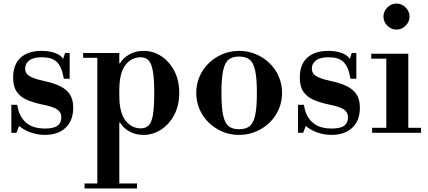

<svg xmlns="http://www.w3.org/2000/svg" viewBox="-20 -749 2416 1083"><path d="M234 12Q192 12 152.5 -2Q113 -16 88 -39L73 0H44V-158H77L82 -134Q94 -84 131 -54Q168 -24 235 -24Q283 -24 304.5 -40Q326 -56 326 -87Q326 -116 302 -132Q278 -148 216 -160Q168 -170 131.5 -186Q95 -202 74.5 -231.5Q54 -261 54 -311Q54 -385 96 -423.5Q138 -462 215 -462Q259 -462 291 -450Q323 -438 336 -417L347 -450H373V-305H340L337 -320Q326 -376 299 -401Q272 -426 216 -426Q169 -426 145.5 -408.5Q122 -391 122 -362Q122 -346 130.5 -334Q139 -322 163 -311.5Q187 -301 233 -291Q281 -281 317 -264Q353 -247 373 -218Q393 -189 393 -142Q393 -68 349.5 -28Q306 12 234 12Z M790 12Q744 12 709 -8Q674 -28 657 -58H633L653 -210Q653 -114 687.5 -69.5Q722 -25 774 -25Q801 -25 818 -41Q835 -57 842.5 -100Q850 -143 850 -224Q850 -306 842 -349.5Q834 -393 817 -409.5Q800 -426 773 -426Q721 -426 687 -381.5Q653 -337 653 -240L633 -392H657Q674 -422 709.5 -442Q745 -462 791 -462Q843 -462 889 -432.5Q935 -403 963 -349.5Q991 -296 991 -225Q991 -154 962.5 -100.5Q934 -47 888 -17.5Q842 12 790 12ZM457 314V286H753V314ZM529 299V-434H653V299ZM449 -423V-450H653V-423Z M1328 12Q1278 12 1234.5 -6.5Q1191 -25 1157.5 -57.5Q1124 -90 1105.5 -133Q1087 -176 1087 -225Q1087 -274 1105.5 -317Q1124 -360 1157.5 -392.5Q1191 -425 1234.5 -443.5Q1278 -462 1329 -462Q1379 -462 1423 -443.5Q1467 -425 1500.5 -392.5Q1534 -360 1552.5 -317Q1571 -274 1571 -225Q1571 -176 1552.5 -133Q1534 -90 1500.5 -57.5Q1467 -25 1423 -6.5Q1379 12 1328 12ZM1328 -20Q1365 -20 1387 -36.5Q1409 -53 1419 -97Q1429 -141 1429 -225Q1429 -308 1419 -352.5Q1409 -397 1387 -413.5Q1365 -430 1328 -430Q1292 -430 1270.5 -413.5Q1249 -397 1239 -352.5Q1229 -308 1229 -225Q1229 -141 1239 -97Q1249 -53 1270.5 -36.5Q1292 -20 1328 -20Z M1851 12Q1809 12 1769.5 -2Q1730 -16 1705 -39L1690 0H1661V-158H1694L1699 -134Q1711 -84 1748 -54Q1785 -24 1852 -24Q1900 -24 1921.5 -40Q1943 -56 1943 -87Q1943 -116 1919 -132Q1895 -148 1833 -160Q1785 -170 1748.5 -186Q1712 -202 1691.5 -231.5Q1671 -261 1671 -311Q1671 -385 1713 -423.5Q1755 -462 1832 -462Q1876 -462 1908 -450Q1940 -438 1953 -417L1964 -450H1990V-305H1957L1954 -320Q1943 -376 1916 -401Q1889 -426 1833 -426Q1786 -426 1762.5 -408.5Q1739 -391 1739 -362Q1739 -346 1747.5 -334Q1756 -322 1780 -311.5Q1804 -301 1850 -291Q1898 -281 1934 -264Q1970 -247 1990 -218Q2010 -189 2010 -142Q2010 -68 1966.5 -28Q1923 12 1851 12Z M2159 -15V-430H2283V-15ZM2079 0V-28H2355V0ZM2074 -418V-446H2283V-418ZM2216 -582Q2187 -582 2165 -604Q2143 -626 2143 -655Q2143 -685 2165 -707Q2187 -729 2216 -729Q2246 -729 2268 -707Q2290 -685 2290 -655Q2290 -626 2268 -604Q2246 -582 2216 -582Z"/></svg>

Font: Libre Bodoni Medium
Style: Regular
Weight: 500
Designer: Pablo Impallari, Rodrigo Fuenzalida
Foundry: Impallari Type
Version: Version 2.005;gftools[0.9.23]